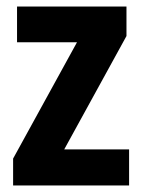

<svg xmlns="http://www.w3.org/2000/svg" viewBox="-20 -617 435 586"><path d="M374 -51H20V-133L215 -488H32V-597H366V-507L176 -161H374Z"/></svg>

Font: Noto Sans Tamil UI Condensed
Style: Bold
Weight: 700
Width: 3
Designer: Jelle Bosma - Monotype Design Team
Foundry: Monotype Imaging Inc.
Version: Version 2.004; ttfautohint (v1.8.4.7-5d5b)